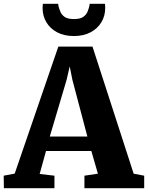

<svg xmlns="http://www.w3.org/2000/svg" viewBox="-36 -992 780 1012"><path d="M41.5 -77 271.5 -746.5H451.5L668.5 -76.5L724 -66V0H409V-66L480 -76.5L445.5 -196H206.5L173 -75L251 -66V0H-15.5L-16.5 -66ZM424.5 -272.5 345.5 -571.5 331.5 -642 315 -571 226.5 -272.5ZM353.5 -802Q302.5 -802 265.5 -821.5Q228.5 -841 208.5 -874.5Q188.5 -908 188.5 -949Q188.5 -955.5 189 -961.2Q189.5 -967 190 -972H271Q271 -970 271.2 -966.8Q271.5 -963.5 272 -960.5Q275.5 -947.5 281.8 -931.2Q288 -915 304.2 -903.2Q320.5 -891.5 353.5 -891.5Q386.5 -891.5 402.8 -903Q419 -914.5 425.5 -930.8Q432 -947 435 -960.5Q436 -963.5 436 -966.8Q436 -970 436 -972H517Q518 -967 518.2 -961.5Q518.5 -956 518.5 -949.5Q518.5 -908.5 498.5 -875Q478.5 -841.5 441.5 -821.8Q404.5 -802 353.5 -802Z"/></svg>

Font: Merriweather Light 18pt Black
Style: Regular
Weight: 900
Version: Version 2.100